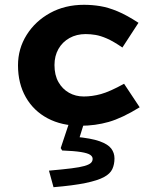

<svg xmlns="http://www.w3.org/2000/svg" viewBox="-20 -510 654 800"><path d="M337 -368Q299 -368 269.5 -351.5Q240 -335 223.5 -306Q207 -277 207 -239Q207 -197 223.5 -168Q240 -139 267.5 -123.5Q295 -108 329 -108Q364 -108 400.5 -118Q437 -128 497 -161L562 -63Q489 -18 433 -2Q377 14 315 14Q237 14 178.5 -17Q120 -48 87.5 -105Q55 -162 55 -238Q55 -307 91 -364.5Q127 -422 189 -456Q251 -490 330 -490Q364 -490 397.5 -484.5Q431 -479 469.5 -463Q508 -447 557 -415L490 -312Q452 -338 425.5 -349.5Q399 -361 378 -364.5Q357 -368 337 -368ZM274 -16H336L298 106L295 60Q360 66 395 78.5Q430 91 443.5 109Q457 127 457 150Q457 175 448 194.5Q439 214 413 228Q387 242 336.5 252.5Q286 263 203 270L184 201Q241 196 277 191.5Q313 187 332 181.5Q351 176 358.5 169Q366 162 366 152Q366 142 355.5 135Q345 128 317.5 123.5Q290 119 239 117L233 107Z"/></svg>

Font: Intel One Mono Light
Style: Regular
Weight: 300
Monospace: yes
Designer: Fred Shallcrass
Foundry: Frere-Jones Type LLC
Version: Version 1.004